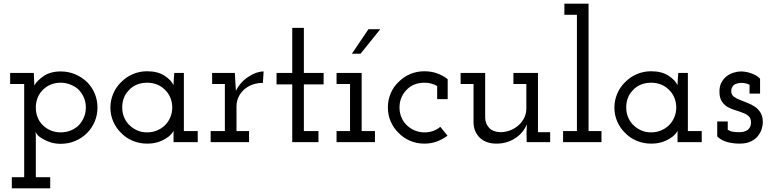

<svg xmlns="http://www.w3.org/2000/svg" viewBox="-20 -770 4183 1040"><path d="M44 250H252V190H174V-31Q174 -37 173.5 -43.5Q173 -50 172 -56Q177 -45 186.5 -35.5Q196 -26 215 -16Q233 -5 257 2Q281 9 309 9Q351 9 387.5 -6.5Q424 -22 451 -49Q478 -76 493 -111.5Q508 -147 508 -188Q508 -228 493 -263.5Q478 -299 451 -326Q424 -352 387.5 -367.5Q351 -383 309 -383Q253 -383 216.5 -358Q180 -333 166 -307Q166 -324 164.5 -340.5Q163 -357 163 -375H35V-315H111V190H44ZM309 -322Q336 -322 360 -312.5Q384 -303 402 -288Q422 -269 433.5 -243.5Q445 -218 445 -188Q445 -158 433.5 -132Q422 -106 403 -88Q385 -72 361 -62.5Q337 -53 309 -53Q281 -53 257 -62.5Q233 -72 215 -89Q195 -107 184.5 -132.5Q174 -158 174 -188Q174 -215 183.5 -239.5Q193 -264 211 -282Q229 -301 254 -311.5Q279 -322 309 -322Z M1051 0V-60H976V-375H924Q923 -358 921.5 -341Q920 -324 920 -308Q908 -336 871 -360Q834 -384 777 -384Q735 -384 698.5 -368Q662 -352 636 -325Q609 -299 593.5 -263Q578 -227 578 -187Q578 -147 593.5 -111.5Q609 -76 636 -50Q662 -23 698.5 -7.5Q735 8 777 8Q807 8 831.5 1Q856 -6 875 -18Q893 -28 904.5 -40Q916 -52 920 -62Q920 -53 920 -46Q920 -39 920 -30V0ZM777 -322Q805 -322 829.5 -312.5Q854 -303 872 -285Q891 -268 902 -242.5Q913 -217 913 -188Q913 -159 902 -133.5Q891 -108 872 -90Q854 -73 829.5 -63Q805 -53 777 -53Q750 -53 727.5 -62Q705 -71 688 -86Q666 -104 654 -130.5Q642 -157 642 -188Q642 -216 651 -239.5Q660 -263 678 -281Q695 -301 721 -311.5Q747 -322 777 -322Z M1329 0V-60H1261V-193Q1261 -224 1274.5 -249.5Q1288 -275 1311 -292Q1329 -306 1353 -313.5Q1377 -321 1404 -321L1408 -383Q1389 -383 1368.5 -376Q1348 -369 1327 -355Q1306 -342 1288 -322.5Q1270 -303 1258 -278Q1256 -299 1256.5 -300.5Q1257 -302 1255 -323L1252 -375H1129V-315H1198V-60H1121V0Z M1705 0V-60H1626V-313H1733V-375H1626V-619H1563V-375H1478V-313H1563V0Z M2011 0V-60H1939V-375H1803V-315H1876V-60H1803V0ZM1933 -479Q1960 -512 1986.5 -545.5Q2013 -579 2040 -612H1976Q1953 -579 1931 -545.5Q1909 -512 1886 -479Z M2404 -35 2365 -83Q2347 -68 2325.5 -60.5Q2304 -53 2279 -53Q2251 -53 2226.5 -63.5Q2202 -74 2184 -91Q2165 -109 2154.5 -134Q2144 -159 2144 -188Q2144 -218 2155 -243Q2166 -268 2186 -287Q2203 -304 2227 -313Q2251 -322 2279 -322Q2298 -322 2315.5 -317.5Q2333 -313 2348 -304V-233H2405V-341Q2380 -361 2348 -372.5Q2316 -384 2279 -384Q2237 -384 2201 -368.5Q2165 -353 2139 -326Q2111 -300 2096 -264Q2081 -228 2081 -188Q2081 -147 2096.5 -111.5Q2112 -76 2139 -50Q2165 -23 2201 -7.5Q2237 8 2279 8Q2315 8 2346 -3.5Q2377 -15 2404 -35Z M2834 -97 2832 -52 2833 0H2960V-54H2894V-375H2761V-315H2831V-182Q2831 -154 2819 -130.5Q2807 -107 2787 -90Q2768 -73 2742.5 -63.5Q2717 -54 2689 -54Q2649 -56 2629.5 -77.5Q2610 -99 2608 -129V-375H2475V-315H2545V-104Q2547 -54 2580 -23Q2613 8 2670 8Q2725 8 2769.5 -20.5Q2814 -49 2834 -97Z M3238 0V-60H3168V-750H3037V-690H3105V-60H3030V0Z M3781 0V-60H3706V-375H3654Q3653 -358 3651.5 -341Q3650 -324 3650 -308Q3638 -336 3601 -360Q3564 -384 3507 -384Q3465 -384 3428.5 -368Q3392 -352 3366 -325Q3339 -299 3323.5 -263Q3308 -227 3308 -187Q3308 -147 3323.5 -111.5Q3339 -76 3366 -50Q3392 -23 3428.5 -7.5Q3465 8 3507 8Q3537 8 3561.5 1Q3586 -6 3605 -18Q3623 -28 3634.5 -40Q3646 -52 3650 -62Q3650 -53 3650 -46Q3650 -39 3650 -30V0ZM3507 -322Q3535 -322 3559.5 -312.5Q3584 -303 3602 -285Q3621 -268 3632 -242.5Q3643 -217 3643 -188Q3643 -159 3632 -133.5Q3621 -108 3602 -90Q3584 -73 3559.5 -63Q3535 -53 3507 -53Q3480 -53 3457.5 -62Q3435 -71 3418 -86Q3396 -104 3384 -130.5Q3372 -157 3372 -188Q3372 -216 3381 -239.5Q3390 -263 3408 -281Q3425 -301 3451 -311.5Q3477 -322 3507 -322Z M4086 -34Q4100 -52 4106 -72Q4112 -92 4112 -107Q4112 -139 4100 -159Q4088 -179 4069 -192Q4051 -204 4029 -212.5Q4007 -221 3988 -229Q3969 -236 3955.5 -246Q3942 -256 3941 -273Q3940 -285 3944 -294Q3948 -303 3955 -310Q3963 -315 3973.5 -318Q3984 -321 3995 -321Q4008 -321 4019 -318.5Q4030 -316 4040 -311V-263H4097V-344Q4087 -355 4073.5 -362Q4060 -369 4046 -374Q4031 -379 4017.5 -381Q4004 -383 3993 -383Q3975 -383 3954 -376.5Q3933 -370 3916 -357Q3899 -344 3888 -323.5Q3877 -303 3877 -274Q3877 -240 3890 -220.5Q3903 -201 3922 -190Q3942 -179 3964.5 -172.5Q3987 -166 4006 -158Q4025 -151 4036.5 -139.5Q4048 -128 4048 -106Q4048 -92 4043 -82.5Q4038 -73 4031 -67Q4021 -60 4010 -57Q3999 -54 3988 -54Q3968 -54 3952.5 -56Q3937 -58 3922 -67V-112H3865V-31Q3887 -9 3919.5 -0.5Q3952 8 3986 8Q4023 8 4047.5 -4Q4072 -16 4086 -34Z"/></svg>

Font: Josefin Slab Thin SemiBold
Style: Regular
Weight: 600
Version: Version 2.000